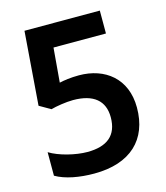

<svg xmlns="http://www.w3.org/2000/svg" viewBox="-109 -797 769 891"><g transform="rotate(-15 275.5 -352.0)"><path d="M234 10C409 10 504 -82 504 -235C504 -375 407 -449 282 -449C243 -449 209 -444 188 -439L202 -604H454V-714H92L65 -361L119 -330C144 -337 192 -345 226 -345C325 -345 375 -302 375 -223C375 -135 323 -95 229 -95C173 -95 95 -114 50 -142V-29C96 -2 164 10 234 10Z"/></g></svg>

Font: Noto Sans Bengali UI SemiBold
Style: Regular
Weight: 600
Designer: Jelle Bosma - Monotype Design Team
Foundry: Monotype Imaging Inc.
Version: Version 2.003